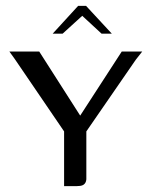

<svg xmlns="http://www.w3.org/2000/svg" viewBox="-20 -636 516 656"><path d="M199 0V-187L30 -435L12 -460H114L254 -241L396 -460H466L444 -432L275 -187V-35Q276 -22 273 -14.5Q270 -7 263 -3.5Q256 0 241 0ZM160 -521 247 -616H274L362 -521H327L261 -582L194 -521Z"/></svg>

Font: Genos Thin
Style: Regular
Weight: 400
Version: Version 1.010